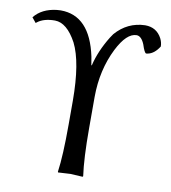

<svg xmlns="http://www.w3.org/2000/svg" viewBox="-76 -724 705 793"><g transform="rotate(10 276.0 -327.5)"><path d="M229 -200.2V-299.8Q228.5 -460 189.9 -537.1Q149.4 -612.3 99.1 -612.8Q53.2 -612.8 26.9 -592.8Q23.9 -590.3 22 -588.9L4.9 -609.9Q36.6 -649.9 98.6 -657.2Q107.4 -658.2 115.2 -658.2Q237.8 -658.2 272.9 -492.2Q276.4 -474.6 278.8 -457H280.8Q295.4 -519 334.5 -582.5Q340.3 -591.8 345.7 -599.1Q395.5 -656.2 469.2 -658.2Q517.6 -658.2 539.6 -616.2Q547.9 -599.6 547.9 -583Q527.3 -550.3 500 -544.9Q496.1 -544.4 493.2 -543.9Q485.8 -545.4 475.1 -579.1Q461.9 -611.3 441.9 -611.8Q399.9 -611.8 361.3 -535.6Q315.4 -443.8 314.9 -331.1V-200.2Q314.9 -71.3 325.2 0L323.2 2.9Q321.3 2.9 272 0L220.2 2.9L219.2 0Q229 -68.4 229 -200.2Z"/></g></svg>

Font: Linux Biolinum O
Style: Regular
Weight: 400
Designer: Philipp H. Poll
Foundry: Philipp H. Poll
Version: Version 1.0.4